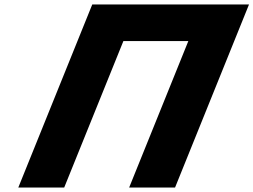

<svg xmlns="http://www.w3.org/2000/svg" viewBox="-20 -845 1142 865"><path d="M535.9 -660H828.5L561.8 0H768.6L1101.9 -825H895.1H602.5H395.7L62.4 0H269.2Z"/></svg>

Font: Hussar
Style: BdWideOblFour
Weight: 700
Foundry: Cannot Into Space Fonts
Version: Version 2.00